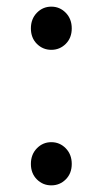

<svg xmlns="http://www.w3.org/2000/svg" viewBox="-20 -545 310 578"><path d="M134.5 13Q109 13 91 -5Q73 -23 73 -51.5Q73 -80 91 -98.5Q109 -117 134.5 -117Q160 -117 178 -98.5Q196 -80 196 -51.5Q196 -23 178 -5Q160 13 134.5 13ZM134.5 -395Q109 -395 91 -413Q73 -431 73 -459.5Q73 -488 91 -506.5Q109 -525 134.5 -525Q160 -525 178 -506.5Q196 -488 196 -459.5Q196 -431 178 -413Q160 -395 134.5 -395Z"/></svg>

Font: Resource Han Rounded JP Normal
Style: Regular
Weight: 350
Designer: Cyano Hao (round all glyphs); Ryoko NISHIZUKA 西塚涼子 (kana, bopomofo & ideographs); Paul D. Hunt (Latin, Greek & Cyrillic)
Foundry: Cyano Hao
Version: 0.990